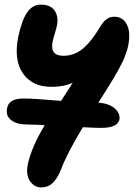

<svg xmlns="http://www.w3.org/2000/svg" viewBox="-20 -550 592 836"><path d="M159.2 266.1Q130.4 266.1 111.1 239.3Q91.8 212.4 101.1 165Q118.2 87.9 174.8 -4.9Q130.4 -7.8 98.1 -7.8Q53.2 -7.8 28.6 -26.9Q3.9 -45.9 11.2 -80.1Q19 -121.1 82 -121.1Q127.9 -121.1 246.1 -110.8Q266.6 -141.6 296.9 -189.9Q258.8 -171.9 204.1 -171.9Q120.6 -171.9 80.1 -230Q39.6 -288.1 59.1 -388.2Q74.7 -462.4 98.4 -496.1Q122.1 -529.8 155.8 -529.8Q201.2 -529.8 218.3 -503.4Q235.4 -477.1 228 -439Q226.6 -430.7 219.5 -407.2Q212.4 -383.8 209 -368.2Q196.8 -307.1 255.9 -307.1Q296.9 -307.1 330.8 -330.6Q364.7 -354 400.9 -409.2Q403.8 -413.6 410.9 -425Q418 -436.5 420.4 -440.2Q422.9 -443.8 429 -451.9Q435.1 -460 439.2 -462.9Q443.4 -465.8 449.7 -470Q456.1 -474.1 463.1 -475.6Q470.2 -477.1 479 -477.1Q514.6 -477.1 532.2 -443.6Q549.8 -410.2 538.1 -351.1Q535.6 -338.4 530.8 -324Q525.9 -309.6 521.2 -297.9Q516.6 -286.1 507.3 -268.3Q498 -250.5 492.2 -239.7Q486.3 -229 473.4 -207.5Q460.4 -186 454.1 -175.8Q447.8 -165.5 431.4 -139.6Q415 -113.8 408.2 -103Q453.1 -100.1 478.8 -78.6Q504.4 -57.1 500 -28.8Q491.2 6.8 420.9 6.8Q390.6 6.8 340.8 3.9Q270 121.1 244.1 191.9Q228.5 229 208.5 247.6Q188.5 266.1 159.2 266.1Z"/></svg>

Font: Shantell Sans Irregular
Style: Bold Italic
Weight: 700
Italic angle: -11.31°
Designer: Stephen Nixon, Anya Danilova, Shantell Martin
Foundry: Arrow Type
Version: Version 1.006;[9816181b4]